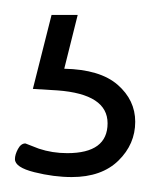

<svg xmlns="http://www.w3.org/2000/svg" viewBox="-20 -29 201 257"><path d="M84 -9 66 63Q114 64 137.5 84.5Q161 105 161 134Q161 164 138.5 186Q116 208 76 208Q52 208 26 201.5Q0 195 0 184Q0 178 4 170.5Q8 163 14 163L32 170Q50 176 70 176Q124 176 124 136Q124 97 57 92L24 90L49 -9Z"/></svg>

Font: Dosis
Style: Light
Weight: 300
Designer: Edgar Tolentino, Pablo Impallari, Igino Marini
Foundry: Edgar Tolentino, Pablo Impallari, Igino Marini
Version: Version 1.007